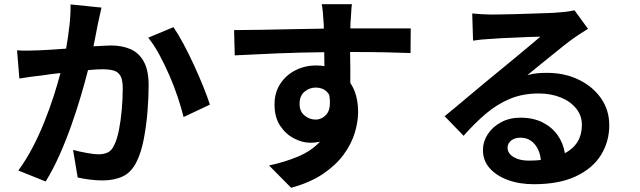

<svg xmlns="http://www.w3.org/2000/svg" viewBox="-20 -823 3040 912"><path d="M315 -802 462 -787Q458 -768 453 -746Q448 -724 444 -705Q440 -682 434.5 -656Q429 -630 424 -603Q449 -604 470.5 -605.5Q492 -607 507 -607Q560 -607 600 -589.5Q640 -572 663 -530.5Q686 -489 686 -418Q686 -360 680.5 -292.5Q675 -225 663 -162.5Q651 -100 630 -57Q605 -5 564 14.5Q523 34 467 34Q438 34 406 30Q374 26 349 20L327 -111Q356 -103 392 -96.5Q428 -90 448 -90Q473 -90 492 -99Q511 -108 522 -133Q536 -160 545 -205.5Q554 -251 558.5 -303Q563 -355 563 -404Q563 -444 552 -463Q541 -482 519.5 -488Q498 -494 466 -494Q454 -494 436.5 -493Q419 -492 398 -490Q384 -434 363.5 -365Q343 -296 317.5 -224Q292 -152 261.5 -84Q231 -16 197 39L67 -13Q103 -62 134 -121Q165 -180 190 -242.5Q215 -305 234.5 -365Q254 -425 267 -476Q211 -470 182 -465Q161 -463 128 -458.5Q95 -454 72 -450L61 -584Q88 -582 113.5 -582.5Q139 -583 166 -584Q189 -585 222.5 -587Q256 -589 294 -592Q304 -649 310 -702.5Q316 -756 315 -802ZM684 -644 804 -694Q826 -662 851.5 -614.5Q877 -567 901.5 -513.5Q926 -460 946 -410.5Q966 -361 977 -326L852 -267Q842 -308 825 -359.5Q808 -411 785 -464Q762 -517 736.5 -564Q711 -611 684 -644Z M1403 -329Q1403 -294 1426.5 -274.5Q1450 -255 1479 -255Q1510 -255 1532 -281.5Q1554 -308 1544 -372Q1524 -407 1479 -407Q1450 -407 1426.5 -387.5Q1403 -368 1403 -329ZM1931 -688 1930 -571Q1885 -573 1814.5 -574.5Q1744 -576 1643 -576Q1644 -538 1644 -499.5Q1644 -461 1644 -429Q1663 -401 1672 -366Q1681 -331 1681 -292Q1681 -244 1665 -191.5Q1649 -139 1612.5 -89Q1576 -39 1515 2.5Q1454 44 1363 69L1258 -37Q1333 -53 1396 -79.5Q1459 -106 1500 -150Q1490 -148 1478.5 -146.5Q1467 -145 1455 -145Q1416 -145 1376.5 -165.5Q1337 -186 1310.5 -226Q1284 -266 1284 -327Q1284 -383 1311 -424.5Q1338 -466 1383 -489Q1428 -512 1482 -512Q1503 -512 1521 -509L1520 -575Q1408 -574 1297 -569.5Q1186 -565 1095 -560L1092 -680Q1148 -680 1222.5 -681.5Q1297 -683 1374.5 -684.5Q1452 -686 1518 -687Q1518 -696 1518 -704Q1518 -712 1517 -717Q1516 -741 1513.5 -766Q1511 -791 1508 -803H1652Q1650 -795 1649 -777.5Q1648 -760 1647 -743Q1646 -726 1645 -718Q1645 -712 1644.5 -704.5Q1644 -697 1644 -688Q1694 -688 1751 -688Q1808 -688 1856.5 -688Q1905 -688 1931 -688Z M2491 -60Q2522 -60 2549 -63Q2544 -111 2518 -140Q2492 -169 2452 -169Q2424 -169 2407.5 -155Q2391 -141 2391 -122Q2391 -94 2419.5 -77Q2448 -60 2491 -60ZM2709 -774 2773 -686Q2737 -664 2704 -641Q2684 -627 2656.5 -605Q2629 -583 2598 -558Q2567 -533 2537.5 -509Q2508 -485 2485 -466Q2510 -473 2532 -475Q2554 -477 2578 -477Q2662 -477 2729 -444.5Q2796 -412 2835 -356Q2874 -300 2874 -228Q2874 -150 2834.5 -86.5Q2795 -23 2715.5 14.5Q2636 52 2516 52Q2447 52 2392.5 32Q2338 12 2306 -24Q2274 -60 2274 -110Q2274 -150 2296.5 -185Q2319 -220 2359.5 -242Q2400 -264 2452 -264Q2513 -264 2557.5 -241.5Q2602 -219 2629 -180.5Q2656 -142 2663 -95Q2744 -138 2744 -230Q2744 -274 2716.5 -308Q2689 -342 2642.5 -360.5Q2596 -379 2539 -379Q2463 -379 2402 -353.5Q2341 -328 2288 -283Q2235 -238 2182 -178L2092 -271Q2118 -292 2151.5 -320Q2185 -348 2220 -377.5Q2255 -407 2286.5 -433Q2318 -459 2340 -477Q2368 -500 2407 -532Q2446 -564 2484 -596Q2522 -628 2547 -649Q2528 -649 2496 -647.5Q2464 -646 2428 -644.5Q2392 -643 2360 -641.5Q2328 -640 2308 -638Q2264 -636 2227 -630L2223 -759Q2244 -757 2268 -755.5Q2292 -754 2313 -754Q2329 -754 2360.5 -754.5Q2392 -755 2431.5 -756Q2471 -757 2511 -758.5Q2551 -760 2583.5 -761Q2616 -762 2633 -764Q2664 -766 2682 -769Q2700 -772 2709 -774Z"/></svg>

Font: Noto IKEA Simplified Chinese
Style: Bold
Weight: 700
Designer: Monotype Design Team
Foundry: Monotype Imaging Inc.
Version: Version 1.100